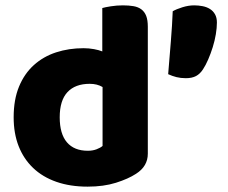

<svg xmlns="http://www.w3.org/2000/svg" viewBox="-20 -681 850 717"><path d="M738 -422Q727 -405 712 -397Q697 -389 674 -389Q655 -389 639 -393Q623 -397 608 -404Q613 -465 618 -526Q623 -587 625 -639Q639 -647 661.5 -654Q684 -661 705 -661Q721 -661 736.5 -658Q752 -655 764 -647.5Q776 -640 783 -627.5Q790 -615 790 -597Q790 -577 786 -553Q782 -529 774.5 -505Q767 -481 757.5 -459Q748 -437 738 -422ZM31 -243Q31 -309 51 -357.5Q71 -406 106.5 -438Q142 -470 189.5 -485.5Q237 -501 292 -501Q312 -501 331 -497.5Q350 -494 362 -489V-651Q372 -654 394 -657.5Q416 -661 439 -661Q461 -661 478.5 -658Q496 -655 508 -646Q520 -637 526 -621.5Q532 -606 532 -581V-107Q532 -60 488 -32Q459 -13 413 1.5Q367 16 307 16Q242 16 190.5 -2Q139 -20 103.5 -54Q68 -88 49.5 -135.5Q31 -183 31 -243ZM315 -368Q261 -368 232 -337Q203 -306 203 -243Q203 -181 230 -149.5Q257 -118 308 -118Q326 -118 340.5 -123.5Q355 -129 363 -136V-356Q343 -368 315 -368Z"/></svg>

Font: Baloo Chettan
Style: Regular
Weight: 400
Designer: Maithili Shingre and Ek Type
Foundry: Ek Type
Version: Version 1.443;PS 1.000;hotconv 16.6.51;makeotf.lib2.5.65220;